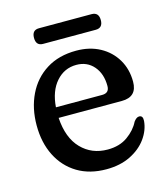

<svg xmlns="http://www.w3.org/2000/svg" viewBox="-91 -631 616 712"><g transform="rotate(-15 217.0 -275.0)"><path d="M410 -278.5Q410 -220 351 -220H108.5Q113.5 -142 153.5 -100.8Q193.5 -59.5 254.5 -59.5Q300.5 -59.5 331.5 -81.8Q362.5 -104 377 -133.5Q387.5 -148 398 -148Q413 -148 411.5 -127Q408.5 -92 385.8 -60.5Q363 -29 323.5 -9.5Q284 10 231 10Q167 10 120.2 -18.2Q73.5 -46.5 48 -97Q22.5 -147.5 22.5 -214Q22.5 -279.5 47.8 -331.8Q73 -384 120.8 -414Q168.5 -444 235.5 -444Q287 -444 326.2 -422.8Q365.5 -401.5 387.8 -364Q410 -326.5 410 -278.5ZM222.5 -393Q176 -393 144.8 -357.5Q113.5 -322 109 -260.5H286.5Q314 -260.5 314 -287.5Q314 -334.5 288.8 -363.8Q263.5 -393 222.5 -393ZM97 -530Q97 -560 124 -560H326Q353.5 -560 353.5 -530Q353.5 -500 326 -500H124Q97 -500 97 -530Z"/></g></svg>

Font: Fraunces 144pt S100
Style: Regular
Weight: 400
Version: Version 1.000; ttfautohint (v1.8.3)